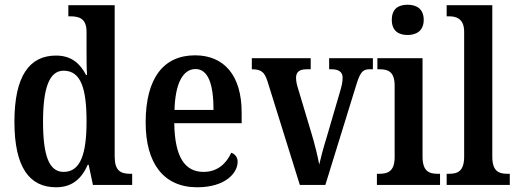

<svg xmlns="http://www.w3.org/2000/svg" viewBox="-20 -782 2190 812"><path d="M217 10C285 10 325 -26 351 -85H355L373 0H539V-47H531C490 -47 465 -60 465 -120V-760H269V-713H276C314 -713 346 -705 346 -647V-574C346 -537 346 -496 348 -465H344C319 -513 282 -547 217 -547C104 -547 41 -460 41 -267C41 -75 104 10 217 10ZM249 -55C187 -55 162 -125 162 -267C162 -406 187 -483 249 -483C323 -483 346 -406 346 -268C346 -132 321 -55 249 -55Z M814 10C934 10 985 -51 985 -98C985 -118 973 -131 958 -136C938 -92 901 -55 841 -55C761 -55 719 -119 717 -261H1002V-306C1002 -464 927 -548 805 -548C672 -548 596 -452 596 -264C596 -91 672 10 814 10ZM883 -317H718C721 -428 753 -490 807 -490C862 -490 883 -422 883 -317Z M1111 -439 1248 0H1356L1484 -414C1502 -474 1512 -489 1542 -489H1557V-536H1372V-489H1383C1414 -489 1429 -476 1429 -454C1429 -434 1425 -418 1417 -391L1362 -203C1348 -158 1336 -113 1330 -86C1324 -120 1311 -173 1297 -219L1241 -406C1236 -422 1232 -437 1232 -453C1232 -476 1245 -489 1276 -489H1294V-536H1045V-489C1083 -489 1098 -479 1111 -439Z M1704 -634C1741 -634 1772 -652 1772 -698C1772 -745 1741 -762 1704 -762C1665 -762 1637 -745 1637 -698C1637 -652 1665 -634 1704 -634ZM1574 0H1841V-47H1831C1793 -47 1767 -59 1767 -120V-536H1576V-489H1587C1623 -489 1649 -477 1649 -420V-117C1649 -59 1622 -47 1584 -47H1574Z M1869 0H2136V-47H2126C2088 -47 2062 -59 2062 -120V-760H1869V-713H1879C1907 -713 1943 -705 1943 -648V-120C1943 -59 1917 -47 1879 -47H1869Z"/></svg>

Font: Noto Serif Ethiopic Condensed SemiBold
Style: Regular
Weight: 600
Width: 3
Designer: Monotype Design Team
Foundry: Monotype Imaging Inc.
Version: Version 2.102